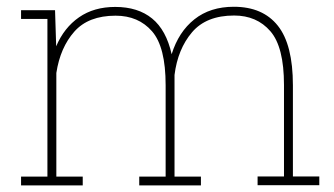

<svg xmlns="http://www.w3.org/2000/svg" viewBox="-20 -559 1007 579"><path d="M43.5 0V-26.4H123V-502H43.5V-528.3H146L149.4 -419.4Q173.3 -475.6 218.3 -506.8Q263.2 -538.1 327.6 -538.1Q396 -538.1 438.7 -503.2Q481.4 -468.3 497.6 -395.5Q518.6 -462.9 566.2 -500.7Q613.8 -538.6 685.1 -538.6Q772.5 -538.6 817.9 -481.4Q863.3 -424.3 863.3 -301.8V-26.9H942.9V-0.5H756.8V-26.9H836.4V-302.7Q836.4 -417.5 795.4 -464.8Q754.4 -512.2 686 -512.2Q602.1 -512.2 559.1 -461.7Q516.1 -411.1 506.3 -333V-26.4H585.9V0H399.9V-26.4H479.5V-302.2Q479.5 -417.5 438.5 -464.6Q397.5 -511.7 328.6 -511.7Q246.6 -511.7 204.1 -463.6Q161.6 -415.5 149.9 -338.9V-26.4H229.5V0Z"/></svg>

Font: Roboto Slab LO Thin
Style: Regular
Weight: 250
Designer: Google
Version: Version 2.00;September 28, 2018;FontCreator 11.5.0.2427 64-b